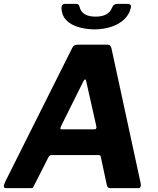

<svg xmlns="http://www.w3.org/2000/svg" viewBox="-26 -973 817 993"><path d="M4 0Q-5 0 -6 -8Q-7 -16 1 -33L348 -726Q354 -737 361.5 -739.5Q369 -742 380 -742H530Q541 -742 546 -734Q551 -726 552 -716L702 -23Q704 -15 701 -7.5Q698 0 689 0H543Q529 0 526 -18L495 -163Q494 -171 483 -171H241Q230 -171 224 -159L148 -9Q146 -3 142.5 -1.5Q139 0 130 0H4ZM461 -304Q476 -304 472 -321L420 -552Q419 -562 414.5 -562Q410 -562 405 -552L289 -319Q285 -309 286.5 -306.5Q288 -304 295 -304ZM460 -821Q415 -822 377.5 -833.5Q340 -845 317 -868.5Q294 -892 292 -928Q291 -939 295.5 -946Q300 -953 311 -953H361Q373 -954 378.5 -950Q384 -946 386 -936Q392 -911 413 -899Q434 -887 469 -887Q500 -887 521.5 -897.5Q543 -908 553 -932Q557 -943 564 -948Q571 -953 584 -953H629Q641 -953 647 -949.5Q653 -946 651 -935Q644 -899 616.5 -873Q589 -847 548.5 -834Q508 -821 460 -821Z"/></svg>

Font: Libre Franklin
Style: Bold Italic
Weight: 700
Italic angle: -8°
Designer: Pablo Impallari, Rodrigo Fuenzalida, Nhung Nguyen
Foundry: Impallari Type
Version: Version 3.000